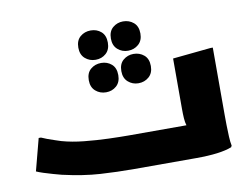

<svg xmlns="http://www.w3.org/2000/svg" viewBox="-81 -877 1290 993"><g transform="rotate(-10 564.0 -381.0)"><path d="M88 -244H100Q111 -239 130.5 -231.5Q150 -224 169.5 -218Q189 -212 200 -208Q253 -193 317.5 -186.5Q382 -180 443.5 -178Q505 -176 548 -176H852Q847 -192 845.5 -214Q844 -236 844 -264V-528L1044 -548H1056V-192Q1056 -172 1056.5 -141Q1057 -110 1058.5 -80Q1060 -50 1064 -32L1060 -24Q1000 0 872 0H548Q458 0 369.5 -5.5Q281 -11 172 -36Q153 -41 128 -48Q103 -55 80 -62.5Q57 -70 44 -76ZM545 -685Q545 -723 568 -742.5Q591 -762 622 -762Q654 -762 677 -742.5Q700 -723 700 -685Q700 -648 677 -628Q654 -608 622 -608Q591 -608 568 -628Q545 -648 545 -685ZM371 -668Q371 -706 394 -725.5Q417 -745 449 -745Q481 -745 503.5 -725.5Q526 -706 526 -668Q526 -631 503.5 -611Q481 -591 449 -591Q417 -591 394 -611Q371 -631 371 -668ZM569 -510Q569 -548 592 -567.5Q615 -587 646 -587Q678 -587 701 -567.5Q724 -548 724 -510Q724 -473 701 -453Q678 -433 646 -433Q615 -433 592 -453Q569 -473 569 -510ZM395 -493Q395 -531 418 -550.5Q441 -570 473 -570Q505 -570 527.5 -550.5Q550 -531 550 -493Q550 -456 527.5 -436Q505 -416 473 -416Q441 -416 418 -436Q395 -456 395 -493Z"/></g></svg>

Font: Kufam Black
Style: Italic
Weight: 900
Italic angle: -11°
Designer: Artur Schmal
Foundry: Original Type
Version: Version 1.301; ttfautohint (v1.8.3)